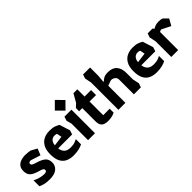

<svg xmlns="http://www.w3.org/2000/svg" viewBox="150 -1723 2720 2720"><g transform="rotate(-45 1510.0 -363.0)"><path d="M214 10Q150 10 107.5 -1Q65 -12 39 -26V-144Q75 -125 121.5 -111.5Q168 -98 211 -98Q262 -98 262 -131Q262 -149 247.5 -158Q233 -167 207.5 -174.5Q182 -182 149 -193Q92 -213 61 -244Q30 -275 30 -341Q30 -412 79.5 -447Q129 -482 210 -482Q243 -482 266 -478.5Q289 -475 308 -472L399 -422L360 -325L210 -373Q191 -373 179.5 -365.5Q168 -358 168 -345Q168 -324 189 -313.5Q210 -303 250 -291Q331 -267 369 -233Q407 -199 407 -133Q407 -72 359.5 -31Q312 10 214 10Z M692 10Q627 10 576 -13Q525 -36 496 -90Q467 -144 467 -236Q467 -325 498 -379Q529 -433 580 -457.5Q631 -482 692 -482Q759 -482 797.5 -467Q836 -452 856 -438L906 -279L886 -217H606Q612 -164 644 -132Q676 -100 742 -100Q796 -100 829.5 -113Q863 -126 876 -133V-29Q846 -13 799.5 -1.5Q753 10 692 10ZM605 -281 755 -301 740 -375Q733 -379 720.5 -381Q708 -383 698 -383Q653 -383 629 -351.5Q605 -320 605 -281Z M1058 -522 951 -629 1058 -736 1164 -629ZM988 0V-331L967 -411L987 -472H1127V0Z M1381 10Q1313 10 1282 -20Q1251 -50 1251 -111V-379H1188V-444L1241 -493L1312 -617H1390V-472H1520V-372H1390V-98L1520 -99V-20Q1520 -20 1504 -12.5Q1488 -5 1457.5 2.5Q1427 10 1381 10Z M1596 0V-548L1576 -648L1596 -708H1736V-546L1726 -435L1736 -430Q1748 -448 1780.5 -465.5Q1813 -483 1866 -483Q1956 -483 2001 -432Q2046 -381 2046 -289V-159L2067 -61L2046 0H1906V-293Q1906 -331 1879.5 -351.5Q1853 -372 1818 -372L1736 -343V0Z M2358 10Q2293 10 2242 -13Q2191 -36 2162 -90Q2133 -144 2133 -236Q2133 -325 2164 -379Q2195 -433 2246 -457.5Q2297 -482 2358 -482Q2425 -482 2463.5 -467Q2502 -452 2522 -438L2572 -279L2552 -217H2272Q2278 -164 2310 -132Q2342 -100 2408 -100Q2462 -100 2495.5 -113Q2529 -126 2542 -133V-29Q2512 -13 2465.5 -1.5Q2419 10 2358 10ZM2271 -281 2421 -301 2406 -375Q2399 -379 2386.5 -381Q2374 -383 2364 -383Q2319 -383 2295 -351.5Q2271 -320 2271 -281Z M2655 0V-313L2634 -413L2655 -473H2751L2771 -450Q2771 -450 2784.5 -458.5Q2798 -467 2823 -475Q2848 -483 2884 -483Q2904 -483 2924 -480Q2944 -477 2955 -472L3020 -407L2965 -309L2828 -378L2793 -364V0Z"/></g></svg>

Font: Rowdies Light
Style: Regular
Weight: 300
Designer: Jaikishan Patel
Version: Version 1.000; ttfautohint (v1.8.3)